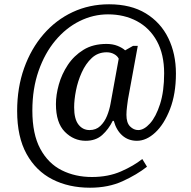

<svg xmlns="http://www.w3.org/2000/svg" viewBox="-20 -734 890 896"><path d="M400 142Q301 142 224.5 103Q148 64 104 -15.5Q60 -95 60 -216Q60 -325 92.5 -416Q125 -507 183 -574Q241 -641 319 -677.5Q397 -714 489 -714Q591 -714 660.5 -671.5Q730 -629 765.5 -556Q801 -483 801 -391Q801 -296 773.5 -225Q746 -154 704.5 -115.5Q663 -77 619 -77Q579 -77 551 -101.5Q523 -126 511 -170H506Q487 -131 457 -104Q427 -77 380 -77Q324 -77 282.5 -119Q241 -161 241 -248Q241 -291 254.5 -339.5Q268 -388 296.5 -431Q325 -474 369.5 -501.5Q414 -529 477 -529Q506 -529 528.5 -520Q551 -511 564 -499L601 -520H623L577 -269Q576 -261 573 -238.5Q570 -216 570 -198Q570 -161 587 -144Q604 -127 625 -127Q652 -127 680 -158Q708 -189 727 -248.5Q746 -308 746 -392Q746 -480 712.5 -541.5Q679 -603 619.5 -635Q560 -667 484 -667Q415 -667 351.5 -635.5Q288 -604 238.5 -545Q189 -486 160 -403Q131 -320 131 -218Q131 -108 168 -39.5Q205 29 268 60.5Q331 92 409 92Q485 92 544.5 66Q604 40 644 8L666 44Q619 81 552.5 111.5Q486 142 400 142ZM398 -127Q428 -127 448 -146Q468 -165 479.5 -193.5Q491 -222 496 -251L534 -460Q528 -473 512.5 -481.5Q497 -490 478 -490Q437 -490 408.5 -463.5Q380 -437 361.5 -396Q343 -355 334.5 -311.5Q326 -268 326 -233Q326 -179 346 -153Q366 -127 398 -127Z"/></svg>

Font: Noto Serif Khmer SemiCondensed
Style: Regular
Weight: 400
Width: 4
Designer: Danh Hong and the Monotype Design Team
Foundry: Monotype Imaging Inc.
Version: Version 2.004; ttfautohint (v1.8.4.7-5d5b)